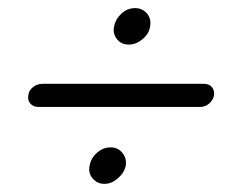

<svg xmlns="http://www.w3.org/2000/svg" viewBox="-20 -570 602 478"><path d="M263.7 -502.9Q267.6 -522.5 282.2 -536.1Q296.9 -549.8 316.4 -549.8Q334 -549.8 345.7 -536.6Q357.4 -523.4 353.5 -502.9Q350.6 -485.4 334.5 -472.2Q318.4 -459 300.8 -459Q282.2 -459 271.5 -472.2Q260.7 -485.4 263.7 -502.9ZM203.1 -157.2Q206.1 -175.8 221.2 -189.5Q236.3 -203.1 255.9 -203.1Q273.4 -203.1 284.7 -189.5Q295.9 -175.8 293 -157.2Q289.1 -139.6 273.4 -126Q257.8 -112.3 240.2 -112.3Q221.7 -112.3 210.4 -126Q199.2 -139.6 203.1 -157.2ZM76.2 -303.7Q62.5 -303.7 55.2 -312.5Q47.9 -321.3 50.8 -334Q51.8 -344.7 62 -353Q72.3 -361.3 85.9 -361.3H487.3Q501 -361.3 507.8 -353Q514.6 -344.7 512.7 -332Q510.7 -321.3 501 -312.5Q491.2 -303.7 477.5 -303.7Z"/></svg>

Font: Quicksand
Style: Italic
Weight: 400
Designer: Andrew Paglinawan
Foundry: Andrew Paglinawan
Version: Version 3.006